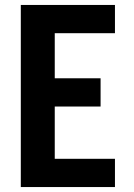

<svg xmlns="http://www.w3.org/2000/svg" viewBox="-20 -755 540 775"><path d="M64 0V-735H444V-621H201V-439H386V-325H201V-114H444V0Z"/></svg>

Font: Iosevka Heavy
Style: Regular
Weight: 900
Monospace: yes
Designer: Belleve Invis
Foundry: Belleve Invis
Version: Version 32.5.0; ttfautohint (v1.8.4)